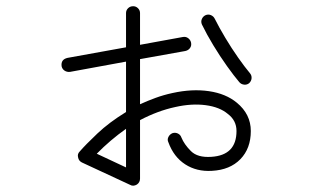

<svg xmlns="http://www.w3.org/2000/svg" viewBox="-20 -604 1040 617"><path d="M398 -10 243 -82Q233 -87 231 -98Q228 -109 236 -117Q255 -139 293 -175Q331 -211 385 -244V-406L205 -373Q195 -372 187.5 -377Q180 -382 178 -391Q175 -413 197 -418L385 -452V-562Q385 -571 391.5 -577.5Q398 -584 408 -584Q417 -584 423.5 -577.5Q430 -571 430 -562V-460L567 -485Q577 -487 584.5 -481.5Q592 -476 594 -467Q596 -457 590.5 -449.5Q585 -442 575 -440L430 -414V-269Q454 -280 480 -289.5Q506 -299 534 -305Q597 -319 651.5 -311Q706 -303 741 -274Q786 -237 786 -183Q786 -127 752.5 -92.5Q719 -58 661 -55Q612 -52 575 -76Q538 -100 521 -147Q517 -155 521 -163.5Q525 -172 534 -176Q543 -179 551.5 -175Q560 -171 563 -162Q572 -140 593.5 -118.5Q615 -97 659 -100Q740 -105 740 -183Q740 -217 712 -238Q686 -260 641 -266Q596 -272 543 -260Q487 -248 430 -218V-30Q430 -18 420 -11Q408 -4 398 -10ZM781 -337Q774 -331 764.5 -332Q755 -333 749 -340Q732 -360 709.5 -391.5Q687 -423 665.5 -458.5Q644 -494 629 -525Q625 -534 628.5 -542.5Q632 -551 640 -555Q649 -559 657.5 -555.5Q666 -552 670 -544Q684 -516 704 -482.5Q724 -449 745.5 -418.5Q767 -388 783 -369Q789 -362 788.5 -353Q788 -344 781 -337ZM385 -66V-190Q334 -154 291 -110Z"/></svg>

Font: Kurewa Gothic CJK TC Regular
Style: Regular
Weight: 400
Designer: Max Yao
Foundry: Max-Everyday
Version: Version 1.071; ttfautohint (v1.8.3)